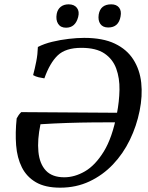

<svg xmlns="http://www.w3.org/2000/svg" viewBox="-20 -860 682 887"><path d="M258 7Q189 7 146 -18Q103 -43 81 -87Q59 -131 54.5 -189Q50 -247 57 -313Q61 -321 66 -328Q71 -335 78 -342L533 -339L527 -295Q471 -295 411.5 -294.5Q352 -294 291 -292Q230 -290 167 -286Q152 -214 157.5 -158.5Q163 -103 192 -72Q221 -41 277 -41Q325 -41 372.5 -68.5Q420 -96 459.5 -160Q499 -224 520 -335Q531 -391 532 -445Q533 -499 517 -543Q501 -587 462.5 -613Q424 -639 356 -639Q283 -639 246.5 -604Q210 -569 185 -498Q172 -500 158.5 -503Q145 -506 133 -513Q141 -543 147.5 -576Q154 -609 155 -643Q184 -658 221.5 -667Q259 -676 297.5 -680.5Q336 -685 369 -685Q455 -685 510.5 -658.5Q566 -632 596 -585Q626 -538 632.5 -477.5Q639 -417 625 -348Q611 -278 580 -214Q549 -150 502 -100.5Q455 -51 393.5 -22Q332 7 258 7ZM285 -732Q260 -732 248.5 -750Q237 -768 242 -796Q246 -817 260.5 -828.5Q275 -840 297 -840Q323 -840 335.5 -823.5Q348 -807 341 -781Q328 -732 285 -732ZM480 -733Q455 -733 443.5 -749.5Q432 -766 436 -793Q444 -840 494 -840Q518 -840 530 -825Q542 -810 537 -784Q528 -733 480 -733Z"/></svg>

Font: Vollkorn
Style: Italic
Weight: 400
Italic angle: -11°
Designer: Friedrich Althausen
Foundry: Friedrich Althausen
Version: Version 5.001